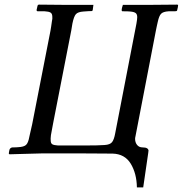

<svg xmlns="http://www.w3.org/2000/svg" viewBox="-20 -666 790 830"><path d="M144 -645 148.9 -646Q166.5 -646 203.1 -645.5Q239.7 -645 257.8 -645H274.9H383.8Q383.8 -643.6 380.9 -623Q380.9 -621.1 377.9 -618.2Q365.2 -618.2 340.8 -616.2Q317.4 -614.7 308.3 -605Q299.3 -595.2 293 -564L288.1 -534.2L210 -134.8Q206.5 -118.7 200.2 -82Q198.2 -64.9 199.2 -59.1Q199.2 -46.4 206.3 -42.2Q213.4 -38.1 231 -37.1H295.9H349.1Q406.2 -37.1 432.1 -39.1Q455.6 -40.5 464.4 -51.5Q473.1 -62.5 478 -89.8L569.8 -564Q573.2 -583.5 573.2 -591.8Q573.2 -604 566.7 -609.4Q560.1 -614.7 543 -616.2Q533.2 -617.2 513.2 -617.2Q509.8 -617.2 508.5 -617.4Q507.3 -617.7 506.6 -618.9Q505.9 -620.1 505.9 -623Q505.9 -628.9 511.2 -645H611.8H629.9Q648.9 -645 687.5 -645.5Q726.1 -646 745.1 -646L750 -645Q750 -636.7 746.1 -623Q746.1 -619.6 743.2 -618.2Q742.2 -618.2 739.7 -617.7Q737.3 -617.2 735.8 -617.2H709Q685.1 -615.7 676.3 -606.4Q667.5 -597.2 662.1 -571.8Q661.1 -566.4 658 -553.7Q654.8 -541 653.8 -533.2L565.9 -78.1Q564 -70.3 564 -65.9Q564 -50.3 572.5 -39.6Q581.1 -28.8 596.2 -28.8Q622.1 -28.8 622.1 -13.2L621.1 -9.8V-6.8L599.1 144H571.8Q570.8 84 545.2 41.7Q519.5 -0.5 466.8 -2Q463.4 -2 434.1 -2.2Q404.8 -2.4 359.6 -2.7Q314.5 -2.9 272.9 -2.9H164.1Q151.9 -2 129.9 -2Q120.6 -2 81.1 -0.7Q41.5 0.5 21 1Q18.1 -0.5 18.1 -2.9Q18.1 -5.9 19.5 -11.7Q21 -17.6 21 -19Q22 -22 25.9 -25.9Q30.3 -28.8 34.2 -28.8Q51.3 -28.8 59.1 -29.8Q82.5 -30.8 92.3 -39.3Q102.1 -47.9 106.9 -75.2Q109.4 -84 119.1 -128.9L198.2 -533.2Q198.7 -538.1 201.2 -551.5Q203.6 -564.9 204.1 -571.8Q207.5 -586.9 206.1 -595.2Q205.6 -607.4 198.2 -611.8Q190.9 -616.2 172.9 -617.2H146Q143.1 -617.2 141.6 -617.4Q140.1 -617.7 139.2 -618.9Q138.2 -620.1 138.2 -623Q138.7 -624 140.4 -632.8Q142.1 -641.6 144 -645Z"/></svg>

Font: Common Serif News
Style: Italic
Weight: 450
Italic angle: -12°
Designer: Philipp H. Poll, Khaled Hosny
Foundry: Stefan Peev, Context Ltd.
Version: Version 1.026